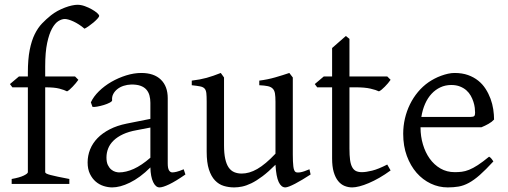

<svg xmlns="http://www.w3.org/2000/svg" viewBox="-20 -777 2146 811"><path d="M398.9 -710Q398.9 -706.1 391.8 -698.2Q384.8 -690.4 375 -682.1Q365.2 -673.8 354.7 -666.5Q344.2 -659.2 336.9 -655.8Q325.2 -666 313.2 -673.6Q301.3 -681.2 290.3 -686.3Q279.3 -691.4 269.8 -694.1Q260.3 -696.8 253.9 -696.8Q241.2 -696.8 226.8 -688Q212.4 -679.2 200 -656.7Q187.5 -634.3 179.2 -595.5Q170.9 -556.6 170.9 -496.1V-454.1H296.9L311 -439.9Q306.6 -433.1 300 -425.5Q293.5 -418 286.9 -410.9Q280.3 -403.8 273.9 -398.4Q267.6 -393.1 263.2 -391.1Q252 -397 231 -402.6Q210 -408.2 170.9 -408.2V-49.8Q170.9 -46.9 176 -43.9Q181.2 -41 193.4 -37.8Q205.6 -34.7 224.9 -30.5Q244.1 -26.4 272.9 -21V0H29.3V-21Q63 -26.9 80.3 -35.4Q97.7 -43.9 97.7 -49.8V-408.2H32.2L22 -421.9L60.1 -454.1H97.7V-469.2Q97.7 -526.9 105.5 -566.2Q113.3 -605.5 126.7 -632.6Q140.1 -659.7 157.7 -678Q175.3 -696.3 194.8 -711.9Q208 -722.7 223.6 -731Q239.3 -739.3 254.6 -745.1Q270 -751 283.9 -753.9Q297.9 -756.8 307.1 -756.8Q322.3 -756.8 338.4 -751Q354.5 -745.1 367.9 -737.5Q381.3 -730 390.1 -722.2Q398.9 -714.4 398.9 -710Z M482.9 -48.8Q512.2 -48.8 545.2 -63.7Q578.1 -78.6 615.2 -110.8V-238.3L557.1 -227.1Q523.9 -221.2 499.8 -210Q475.6 -198.7 460 -183.6Q444.3 -168.5 437 -150.1Q429.7 -131.8 429.7 -111.8Q429.7 -92.3 435.5 -80.1Q441.4 -67.9 450 -60.8Q458.5 -53.7 467.5 -51.3Q476.6 -48.8 482.9 -48.8ZM763.2 -40Q721.7 -11.2 694.6 1.7Q667.5 14.6 653.8 14.6Q637.7 14.6 627 -7.8Q616.2 -30.3 615.2 -69.8Q593.3 -47.9 571.3 -31.7Q549.3 -15.6 528.3 -5.4Q507.3 4.9 488.5 9.8Q469.7 14.6 454.1 14.6Q436.5 14.6 418 8.8Q399.4 2.9 384.5 -9.8Q369.6 -22.5 359.9 -42.5Q350.1 -62.5 350.1 -90.8Q350.1 -119.6 360.6 -145.8Q371.1 -171.9 391.8 -193.4Q412.6 -214.8 443.4 -230.7Q474.1 -246.6 515.1 -254.9L615.2 -274.9V-342.8Q615.2 -359.4 611.3 -373.8Q607.4 -388.2 598.1 -398.7Q588.9 -409.2 573 -414.8Q557.1 -420.4 533.2 -419.9Q517.6 -419.4 502.4 -414.6Q487.3 -409.7 476.1 -400.9Q464.8 -392.1 458.5 -380.1Q452.1 -368.2 453.6 -353.5Q454.1 -349.1 443.6 -343.5Q433.1 -337.9 418.7 -333.5Q404.3 -329.1 390.4 -326.7Q376.5 -324.2 370.6 -325.7L363.8 -344.7Q375 -369.1 397.9 -391.6Q420.9 -414.1 450.4 -431.2Q480 -448.2 512.9 -458.5Q545.9 -468.8 576.7 -468.8Q630.4 -468.8 659.4 -440.7Q688.5 -412.6 688.5 -362.3V-86.9Q688.5 -66.4 693.8 -57.6Q699.2 -48.8 708 -48.8Q714.8 -48.8 725.6 -51.3Q736.3 -53.7 755.9 -62Z M1292 -40Q1273.9 -28.3 1257.3 -18.3Q1240.7 -8.3 1226.6 -1Q1212.4 6.3 1201.7 10.5Q1190.9 14.6 1185.1 14.6Q1168 14.6 1157.2 -8.1Q1146.5 -30.8 1143.6 -81.1Q1113.3 -50.8 1088.1 -32Q1063 -13.2 1041.7 -2.9Q1020.5 7.3 1002.7 11Q984.9 14.6 969.2 14.6Q946.3 14.6 925.3 8.3Q904.3 2 888.2 -14.9Q872.1 -31.7 862.5 -61Q853 -90.3 853 -136.2V-347.2Q853 -370.6 851.6 -383.5Q850.1 -396.5 844 -403.1Q837.9 -409.7 825.2 -412.1Q812.5 -414.6 790 -417V-436.5Q807.6 -438.5 823 -441.4Q838.4 -444.3 852.8 -448.2Q867.2 -452.1 881.8 -457.3Q896.5 -462.4 912.6 -468.8L926.3 -449.7V-163.1Q926.3 -128.9 931.4 -106Q936.5 -83 946 -69.3Q955.6 -55.7 969.5 -49.8Q983.4 -43.9 1001 -43.9Q1016.6 -43.9 1033 -48.6Q1049.3 -53.2 1066.7 -63.2Q1084 -73.2 1103 -89.1Q1122.1 -105 1143.6 -127.9V-347.2Q1143.6 -369.1 1141.4 -382.3Q1139.2 -395.5 1131.8 -402.8Q1124.5 -410.2 1111.1 -413.1Q1097.7 -416 1075.2 -417V-436.5Q1110.4 -440.9 1142.6 -450.2Q1174.8 -459.5 1202.1 -468.8L1216.8 -449.7V-124Q1216.8 -93.8 1219 -74.7Q1221.2 -55.7 1228 -50.8Q1233.9 -46.9 1248 -49.1Q1262.2 -51.3 1287.1 -62Z M1629.9 -57.1Q1606 -39.6 1582.5 -26.1Q1559.1 -12.7 1537.8 -3.7Q1516.6 5.4 1498.5 10Q1480.5 14.6 1467.8 14.6Q1450.7 14.6 1435.3 8.3Q1419.9 2 1408.2 -12.5Q1396.5 -26.9 1389.6 -50.3Q1382.8 -73.7 1382.8 -107.9V-408.2H1319.8L1309.6 -421.9L1347.7 -454.1H1382.8V-574.2L1440.9 -625L1456.1 -612.8V-454.1H1615.7L1629.9 -439.9Q1625.5 -433.1 1618.9 -425.5Q1612.3 -418 1605.5 -410.9Q1598.6 -403.8 1592 -398.4Q1585.4 -393.1 1580.6 -391.1Q1568.8 -397 1544.9 -402.6Q1521 -408.2 1481.4 -408.2H1456.1V-149.9Q1456.1 -120.6 1458.7 -101.3Q1461.4 -82 1467.8 -70.6Q1474.1 -59.1 1484.1 -54.4Q1494.1 -49.8 1508.8 -49.8Q1525.9 -49.8 1551.8 -56.2Q1577.6 -62.5 1615.7 -82Z M1886.2 -418Q1861.3 -418 1840.3 -408.2Q1819.3 -398.4 1803 -380.9Q1786.6 -363.3 1775.6 -338.4Q1764.6 -313.5 1759.8 -283.2H1968.3Q1979.5 -283.2 1983.2 -286.9Q1986.8 -290.5 1986.8 -300.8Q1986.8 -309.6 1985.4 -321.8Q1983.9 -334 1979.7 -346.9Q1975.6 -359.9 1968.5 -372.6Q1961.4 -385.3 1950.2 -395.3Q1939 -405.3 1923.1 -411.6Q1907.2 -418 1886.2 -418ZM2066.9 -272Q2058.1 -262.2 2043.5 -253.9Q2028.8 -245.6 2013.2 -239.3H1756.3V-237.8Q1756.3 -201.2 1766.4 -167.2Q1776.4 -133.3 1794.9 -107.2Q1813.5 -81.1 1840.3 -65.4Q1867.2 -49.8 1900.9 -49.8Q1916 -49.8 1930.4 -51.5Q1944.8 -53.2 1961.4 -59.8Q1978 -66.4 1998.3 -79.6Q2018.6 -92.8 2045.9 -115.2Q2052.2 -111.8 2056.9 -105.5Q2061.5 -99.1 2064 -95.2Q2031.2 -59.6 2006.6 -37.8Q1981.9 -16.1 1960.2 -4.4Q1938.5 7.3 1917.2 11Q1896 14.6 1871.1 14.6Q1833.5 14.6 1799.6 -1.5Q1765.6 -17.6 1739.7 -47.1Q1713.9 -76.7 1698.5 -118.4Q1683.1 -160.2 1683.1 -211.9Q1683.1 -244.6 1690.4 -276.4Q1697.8 -308.1 1711.7 -336.4Q1725.6 -364.7 1745.6 -388.7Q1765.6 -412.6 1791 -430.2Q1801.8 -437.5 1815.2 -444.6Q1828.6 -451.7 1843.3 -457Q1857.9 -462.4 1872.3 -465.6Q1886.7 -468.8 1899.9 -468.8Q1932.1 -468.8 1956.8 -460Q1981.4 -451.2 2000 -436.3Q2018.6 -421.4 2031.2 -401.6Q2043.9 -381.8 2052 -359.9Q2060.1 -337.9 2063.5 -315.2Q2066.9 -292.5 2066.9 -272Z"/></svg>

Font: Akkhara
Style: Regular
Weight: 400
Designer: J. Victor Gaultney
Version: Version 1.00 June 13, 2006, initial release